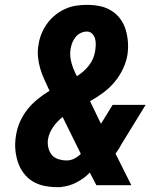

<svg xmlns="http://www.w3.org/2000/svg" viewBox="-20 -763 640 791"><path d="M216 8Q188 8 161.5 2.5Q135 -3 113.5 -16.5Q92 -30 76.5 -51Q61 -72 53 -97.5Q45 -123 43 -150Q41 -177 46 -205Q50 -233 62 -260.5Q74 -288 92.5 -311.5Q111 -335 135 -354.5Q159 -374 184 -389Q174 -411 163.5 -433.5Q153 -456 146 -479.5Q139 -503 136.5 -528.5Q134 -554 139 -580Q142 -602 151 -624Q160 -646 174 -665.5Q188 -685 207 -700.5Q226 -716 248 -726Q270 -736 292.5 -739.5Q315 -743 338 -743Q365 -743 390.5 -738Q416 -733 438 -719.5Q460 -706 475 -686Q490 -666 497.5 -641.5Q505 -617 507 -590.5Q509 -564 505 -537Q500 -507 486 -478Q472 -449 451.5 -424.5Q431 -400 404.5 -380.5Q378 -361 351 -346L396 -253L444 -331H580L478 -165Q474 -156 468 -147.5Q462 -139 456 -130L521 0H377L350 -52Q327 -28 296 -12Q265 4 234 7L229 8ZM297 -449Q311 -458 323.5 -469Q336 -480 346.5 -493.5Q357 -507 363.5 -522.5Q370 -538 372 -553Q374 -566 374.5 -579Q375 -592 371.5 -604Q368 -616 359.5 -624.5Q351 -633 338 -633Q325 -633 312.5 -627Q300 -621 291.5 -610.5Q283 -600 278 -587.5Q273 -575 271 -562Q268 -547 269.5 -531.5Q271 -516 275 -502Q279 -488 284.5 -475Q290 -462 297 -449ZM255 -102Q271 -102 286 -109.5Q301 -117 313 -129L238 -281Q216 -264 199.5 -240.5Q183 -217 178 -191Q175 -173 179 -155.5Q183 -138 193 -125.5Q203 -113 220 -107.5Q237 -102 255 -102Z"/></svg>

Font: Iosevka Heavy Extended Oblique
Style: Regular
Weight: 900
Width: 7
Italic angle: -9°
Monospace: yes
Designer: Belleve Invis
Foundry: Belleve Invis
Version: Version 32.5.0; ttfautohint (v1.8.4)